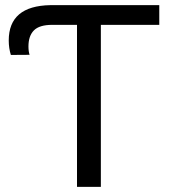

<svg xmlns="http://www.w3.org/2000/svg" viewBox="-20 -731 666 751"><path d="M14.2 -572.8Q14.2 -708 177.2 -710.9H603V-633.8H374.5V0H281.2V-633.8H184.1Q134.3 -633.8 112.8 -612.3Q91.3 -590.8 91.3 -549.3Q91.3 -529.8 95.7 -516.6L22.5 -516.1Q14.2 -542.5 14.2 -572.8Z"/></svg>

Font: Roboto21382017
Style: Regular
Weight: 400
Designer: Christian Robertson
Foundry: Google
Version: Version 2.138; 2017